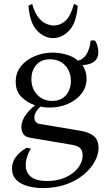

<svg xmlns="http://www.w3.org/2000/svg" viewBox="-20 -723 536 978"><path d="M198 235Q157 235 121 225Q85 215 63 193Q41 171 41 135Q41 74 115 30L138 34Q125 53 118 75.5Q111 98 111 118Q111 156 138 177.5Q165 199 220 199Q272 199 312.5 181Q353 163 377 133Q401 103 401 68Q401 45 388.5 32Q376 19 343 14L130 -22Q89 -30 89 -77Q89 -103 106.5 -131Q124 -159 159 -187Q118 -200 89 -229.5Q60 -259 60 -307Q60 -353 87 -386Q114 -419 157 -437Q200 -455 248 -455Q283 -455 318 -445Q353 -435 378 -414Q403 -420 420 -446Q437 -472 442 -517H463Q472 -506 476.5 -488.5Q481 -471 481 -457Q481 -427 461.5 -410.5Q442 -394 400 -391Q421 -361 421 -323Q421 -278 394 -244.5Q367 -211 324 -193Q281 -175 233 -175Q209 -175 186 -180Q172 -168 163.5 -153Q155 -138 155 -123Q155 -112 161.5 -103Q168 -94 181 -92L389 -57Q434 -50 458 -29.5Q482 -9 482 30Q482 65 462 101Q442 137 405 167.5Q368 198 315.5 216.5Q263 235 198 235ZM246 -209Q291 -209 316 -238Q341 -267 341 -310Q341 -359 311.5 -390Q282 -421 235 -421Q190 -421 165 -392.5Q140 -364 140 -320Q140 -271 170 -240Q200 -209 246 -209ZM357 -703 376 -694Q369 -605 332 -567Q295 -529 250 -529Q206 -529 169 -567Q132 -605 125 -694L144 -703Q156 -659 175 -635Q194 -611 215 -602Q236 -593 255 -593Q284 -593 311 -615Q338 -637 357 -703Z"/></svg>

Font: Bona Nova SC
Style: Regular
Weight: 400
Designer: Mateusz Machalski
Foundry: Capitalics
Version: Version 4.001; ttfautohint (v1.8.4.7-5d5b)